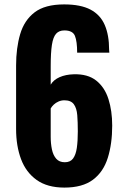

<svg xmlns="http://www.w3.org/2000/svg" viewBox="-20 -840 571 871"><path d="M272 11Q195 11 146.5 -23.5Q98 -58 75.5 -118Q53 -178 53 -255V-543Q53 -622 71.5 -685Q90 -748 137 -784Q184 -820 271 -820Q346 -820 390.5 -796.5Q435 -773 455 -727Q475 -681 475 -614Q475 -611 475.5 -607.5Q476 -604 476 -601H330Q330 -652 320 -677Q310 -702 272 -702Q248 -702 234.5 -687Q221 -672 215.5 -636.5Q210 -601 210 -539V-456Q223 -478 250.5 -490Q278 -502 314 -503Q378 -505 416.5 -474.5Q455 -444 472 -390.5Q489 -337 489 -270Q489 -188 469 -124Q449 -60 401.5 -24.5Q354 11 272 11ZM274 -104Q299 -104 311.5 -121Q324 -138 328.5 -169Q333 -200 333 -244Q333 -286 330.5 -317.5Q328 -349 315 -367Q302 -385 272 -385Q258 -385 245.5 -379.5Q233 -374 224 -365.5Q215 -357 210 -348V-219Q210 -189 215.5 -162.5Q221 -136 235 -120Q249 -104 274 -104Z"/></svg>

Font: Oswald SemiBold
Style: Regular
Weight: 600
Designer: Vernon Adams
Foundry: Vernon Adams
Version: Version 4.100; ttfautohint (v1.8.1.43-b0c9)